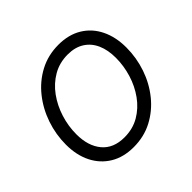

<svg xmlns="http://www.w3.org/2000/svg" viewBox="-140 -675 829 829"><g transform="rotate(-45 275.0 -260.5)"><path d="M233.9 10.7Q171.9 10.7 127.2 -16.4Q82.5 -43.5 58.3 -91.8Q34.2 -140.1 34.2 -204.1Q34.2 -266.1 54.2 -324.7Q74.2 -383.3 111.6 -430.2Q148.9 -477.1 200.9 -504.6Q252.9 -532.2 316.4 -532.2Q378.4 -532.2 423.1 -505.1Q467.8 -478 491.7 -429.2Q515.6 -380.4 515.6 -316.4Q515.6 -253.9 495.6 -195.3Q475.6 -136.7 438.2 -90.3Q400.9 -43.9 349.1 -16.6Q297.4 10.7 233.9 10.7ZM235.4 -47.4Q286.6 -47.4 326.7 -70.8Q366.7 -94.2 394.8 -133.3Q422.9 -172.4 437.5 -220.2Q452.1 -268.1 452.1 -316.9Q452.1 -364.7 436.5 -399.9Q420.9 -435.1 390.1 -454.6Q359.4 -474.1 314.9 -474.1Q264.6 -474.1 224.6 -450.9Q184.6 -427.7 156.2 -388.7Q127.9 -349.6 112.8 -301.5Q97.7 -253.4 97.7 -203.6Q97.7 -132.3 133.1 -89.8Q168.5 -47.4 235.4 -47.4Z"/></g></svg>

Font: Inter 28pt Light
Style: Italic
Weight: 300
Italic angle: -9.3988°
Designer: Rasmus Andersson
Foundry: rsms
Version: Version 4.001;git-66647c0bb